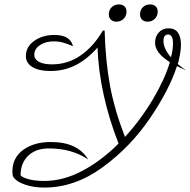

<svg xmlns="http://www.w3.org/2000/svg" viewBox="-20 -838 861 868"><path d="M780 -539Q745 -431 657 -302Q569 -173 443.5 -81.5Q318 10 180 10Q131 10 91 -4Q51 -18 38 -42Q36 -54 36 -62Q36 -125 85 -160.5Q134 -196 209 -196Q271 -196 312.5 -176.5Q354 -157 379 -117Q305 -167 201 -167Q142 -167 107.5 -134Q73 -101 73 -45Q84 -34 112.5 -27Q141 -20 180 -20Q266 -20 352 -65.5Q438 -111 516 -189Q473 -298 448.5 -410Q424 -522 421 -623Q374 -570 322 -543.5Q270 -517 208 -517Q156 -517 126.5 -535Q97 -553 97 -584Q97 -627 135 -653.5Q173 -680 226 -680Q298 -680 310 -629Q285 -640 265 -645.5Q245 -651 223 -651Q186 -651 160.5 -634Q135 -617 135 -590Q135 -570 156 -558.5Q177 -547 215 -547Q287 -547 345.5 -588Q404 -629 445 -700H453Q457 -560 477.5 -450Q498 -340 545 -219Q618 -299 672 -390.5Q726 -482 748 -557Q681 -599 681 -644Q681 -673 698 -691.5Q715 -710 743 -710Q770 -710 784 -691Q798 -672 798 -636Q798 -608 789 -569Q788 -565 787 -560Q786 -555 783 -549Q801 -534 821 -520Q807 -526 797 -531Q787 -536 780 -539ZM719 -652Q719 -618 753 -579Q762 -612 762 -642Q762 -682 740 -682Q719 -682 719 -652ZM472 -773Q472 -793 485 -805.5Q498 -818 518 -818Q534 -818 543 -809Q552 -800 552 -786Q552 -766 539 -753Q526 -740 506 -740Q491 -740 481.5 -749Q472 -758 472 -773ZM613 -773Q613 -793 626 -805.5Q639 -818 659 -818Q675 -818 684 -809Q693 -800 693 -786Q693 -766 680 -753Q667 -740 647 -740Q632 -740 622.5 -749Q613 -758 613 -773Z"/></svg>

Font: Srisakdi
Style: Regular
Weight: 400
Designer: Cadson Demak Co.,Ltd.
Foundry: Cadson Demak Co.,Ltd.
Version: Version 1.000